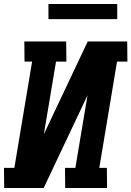

<svg xmlns="http://www.w3.org/2000/svg" viewBox="-25 -943 659 963"><path d="M-4 0 -5 -101H47L136 -634H98L97 -735H307L308 -634H256L195 -270L415 -735H613L614 -634H562L473 -101H511L512 0H302L301 -101H353L414 -465L194 0ZM563 -847H218V-923H563Z"/></svg>

Font: Iosevka Etoile
Style: Bold Italic
Weight: 700
Italic angle: -9°
Designer: Belleve Invis
Foundry: Belleve Invis
Version: Version 28.1.0; ttfautohint (v1.8.4)